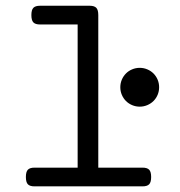

<svg xmlns="http://www.w3.org/2000/svg" viewBox="-20 -661 640 681"><path d="M255.4 -574.2H122.1Q105.5 -574.2 98.4 -581.5Q91.3 -588.9 91.3 -607.4Q91.3 -626 98.4 -633.3Q105.5 -640.6 122.1 -640.6H297.9Q314.5 -640.6 321.5 -633.3Q328.6 -626 328.6 -607.4V-66.4H485.4Q502 -66.4 509 -59.1Q516.1 -51.8 516.1 -33.2Q516.1 -14.6 509 -7.3Q502 0 485.4 0H102.5Q85.9 0 78.9 -7.3Q71.8 -14.6 71.8 -33.2Q71.8 -51.8 78.9 -59.1Q85.9 -66.4 102.5 -66.4H255.4ZM406.7 -351.6Q406.7 -365.7 412.1 -378.4Q417.5 -391.1 426.8 -400.4Q436 -409.7 448.7 -415Q461.4 -420.4 475.6 -420.4Q489.7 -420.4 502.4 -415Q515.1 -409.7 524.4 -400.4Q533.7 -391.1 539.1 -378.4Q544.4 -365.7 544.4 -351.6Q544.4 -337.4 539.1 -324.7Q533.7 -312 524.4 -302.7Q515.1 -293.5 502.4 -288.1Q489.7 -282.7 475.6 -282.7Q461.4 -282.7 448.7 -288.1Q436 -293.5 426.8 -302.7Q417.5 -312 412.1 -324.7Q406.7 -337.4 406.7 -351.6Z"/></svg>

Font: Courier Prime
Style: Regular
Weight: 400
Designer: Alan Dague-Greene
Foundry: Quote-Unquote Apps
Version: Version 1.203